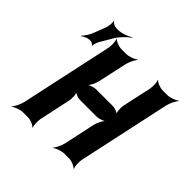

<svg xmlns="http://www.w3.org/2000/svg" viewBox="-212 -991 1195 1195"><g transform="rotate(45 386.0 -393.0)"><path d="M604 -50 736 -661C741 -685 760 -722 772 -735L771 -737C756 -725 719 -711 696 -711H653C630 -711 597 -725 588 -737L587 -735C593 -722 595 -685 590 -661L549 -473C544 -449 547 -409 557 -397L559 -399C552 -412 523 -423 504 -423H357C338 -423 305 -412 292 -399L294 -397C310 -409 329 -449 334 -473L375 -661C380 -685 398 -722 410 -735L409 -737C394 -725 357 -711 334 -711H290C267 -711 234 -725 225 -737L224 -735C230 -722 233 -685 228 -661L96 -50C91 -26 72 11 60 24V26C75 14 113 0 136 0H180C203 0 235 14 244 26L246 24C240 11 238 -26 243 -50L287 -255C292 -279 290 -319 280 -331L277 -329C284 -316 313 -305 332 -305H479C498 -305 531 -316 544 -329L543 -331C527 -319 507 -279 502 -255L458 -50C453 -26 435 11 423 24V26C438 14 476 0 499 0H542C565 0 597 14 606 26L608 24C602 11 599 -26 604 -50ZM128 -741 94 -653C85 -632 66 -603 54 -593L56 -590C68 -600 93 -612 110 -612H118C127 -612 143 -604 144 -597L148 -599C146 -606 154 -630 160 -641L208 -723C227 -756 266 -794 288 -808L287 -812C266 -797 222 -781 194 -781H175C162 -781 140 -792 136 -802L133 -800C137 -790 134 -758 128 -741Z"/></g></svg>

Font: Asimov
Style: EdgeExtremeIt
Weight: 500
Designer: Google
Version: Version 2.000980: 2014